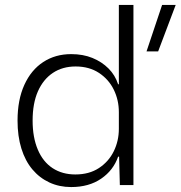

<svg xmlns="http://www.w3.org/2000/svg" viewBox="-20 -749 731 777"><path d="M573 -541 636 -729H691L620 -541ZM268 8Q220 8 180 -10.5Q140 -29 111 -63.5Q82 -98 66.5 -148Q51 -198 51 -261Q51 -345 78.5 -405.5Q106 -466 155 -498Q204 -530 268 -530Q316 -530 354 -514.5Q392 -499 419 -472Q446 -445 458 -408H461V-729H520V0H465L462 -115H458Q439 -60 389.5 -26Q340 8 268 8ZM285 -43Q341 -43 380.5 -69Q420 -95 440.5 -137Q461 -179 461 -228V-295Q461 -344 440.5 -386Q420 -428 380.5 -454Q341 -480 286 -480Q233 -480 194 -454Q155 -428 133.5 -379.5Q112 -331 112 -261Q112 -193 133 -143.5Q154 -94 193 -68.5Q232 -43 285 -43Z"/></svg>

Font: Mona Sans Light
Style: Regular
Weight: 300
Designer: Deni Anggara
Foundry: GitHub
Version: Version 2.000